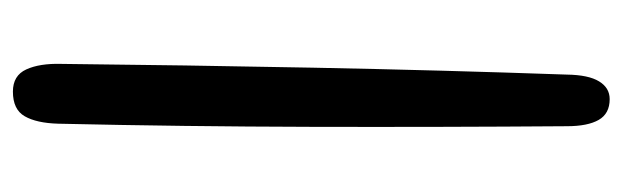

<svg xmlns="http://www.w3.org/2000/svg" viewBox="-362 -476 988 305"><g transform="rotate(-90 132.5 -324.0)"><path d="M88 -726Q89 -760.5 99.8 -779.2Q110.5 -798 139 -798Q164.5 -798 174.2 -776.8Q184 -755.5 183 -721Q181 -527 177 -322Q173 -117 166 82Q165.5 116.5 155.2 133.2Q145 150 127 150Q104 150 94 132.5Q84 115 84 82Q82.5 -117 83 -322.5Q83.5 -528 88 -726Z"/></g></svg>

Font: Kablammo
Style: Regular
Weight: 400
Designer: Travis Kochel, Lizy Gershenzon, Daria Petrova, Ethan Cohen
Foundry: Vectro Type Foundry
Version: Version 1.002